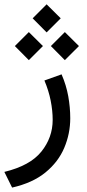

<svg xmlns="http://www.w3.org/2000/svg" viewBox="-25 -600 401 885"><path d="M125.5 -515.6 189.9 -580.1 254.9 -515.6 189.9 -450.7ZM209.5 -387.7 273.9 -452.1 338.9 -387.7 273.9 -322.8ZM43.5 -387.7 107.9 -452.1 172.9 -387.7 107.9 -322.8ZM258.8 -257.3Q280.3 -208 289.6 -156.5Q298.8 -105 298.8 -55.2Q298.8 16.1 271.2 81.3Q243.7 146.5 184.6 194.8Q125.5 243.2 30.8 264.6L-4.9 192.4Q113.8 163.6 165.8 98.6Q217.8 33.7 217.8 -47.4Q217.8 -89.8 208.7 -135.7Q199.7 -181.6 179.7 -229Z"/></svg>

Font: Vazir FD-WOL
Style: Regular-FD-WOL
Weight: 400
Designer: Saber Rastikerdar
Foundry: Saber Rastikerdar
Version: Version 30.1.0